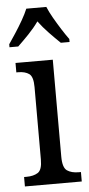

<svg xmlns="http://www.w3.org/2000/svg" viewBox="-55 -798 387 831"><g transform="rotate(-5 139.0 -383.0)"><path d="M19 0V-41H30Q60 -41 79 -53Q98 -65 98 -110V-425Q98 -470 80.5 -482.5Q63 -495 33 -495H25V-536H187V-115Q187 -67 206 -54Q225 -41 256 -41H266V0ZM5 -619Q18 -638 35 -664Q52 -690 67.5 -717Q83 -744 92 -766H179Q188 -744 203.5 -717Q219 -690 235.5 -664Q252 -638 266 -619V-606H228Q205 -628 180 -654Q155 -680 135 -707Q116 -680 91 -654Q66 -628 43 -606H5Z"/></g></svg>

Font: Noto Serif Ethiopic Condensed
Style: Regular
Weight: 400
Width: 3
Designer: Monotype Design Team
Foundry: Monotype Imaging Inc.
Version: Version 2.102; ttfautohint (v1.8.4.7-5d5b)